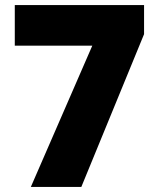

<svg xmlns="http://www.w3.org/2000/svg" viewBox="-20 -733 618 753"><path d="M342 -554H38V-713H545V-599L299 0H101Z"/></svg>

Font: Noto Sans Devanagari UI Black
Style: Regular
Weight: 900
Designer: Jelle Bosma - Monotype Design Team
Foundry: Monotype Imaging Inc.
Version: Version 2.003; ttfautohint (v1.8.4.7-5d5b)